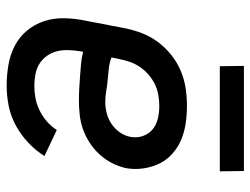

<svg xmlns="http://www.w3.org/2000/svg" viewBox="-110 -648 769 590"><g transform="rotate(90 275.0 -352.5)"><path d="M243 12Q210 12 178.5 6.5Q147 1 120 -13Q93 -27 73.5 -50.5Q54 -74 44.5 -103Q35 -132 35.5 -164.5Q36 -197 43 -230L66 -350Q71 -376 81 -402.5Q91 -429 108 -452Q125 -475 148 -493.5Q171 -512 197.5 -523Q224 -534 251 -538Q278 -542 304 -542Q332 -542 359 -538Q386 -534 409.5 -524Q433 -514 452 -497Q471 -480 482 -457.5Q493 -435 497 -408Q501 -381 496 -354Q491 -332 480.5 -311.5Q470 -291 454 -273.5Q438 -256 418 -243Q398 -230 376.5 -222.5Q355 -215 333 -212.5Q311 -210 289 -210Q270 -210 251 -211Q232 -212 213.5 -213.5Q195 -215 176 -216.5Q157 -218 139 -223L137 -214Q134 -195 133.5 -177Q133 -159 137 -142.5Q141 -126 151 -112Q161 -98 175 -89Q189 -80 207 -76.5Q225 -73 243 -73Q262 -73 281 -76.5Q300 -80 318.5 -89Q337 -98 352.5 -111.5Q368 -125 379 -142L459 -104Q442 -77 417.5 -54Q393 -31 364 -15.5Q335 0 304 6Q273 12 243 12ZM293 -291Q310 -291 327.5 -295.5Q345 -300 360 -310Q375 -320 386 -335.5Q397 -351 400 -368Q404 -388 397.5 -406.5Q391 -425 377 -436.5Q363 -448 344 -452.5Q325 -457 305 -457Q289 -457 271.5 -454Q254 -451 238.5 -443.5Q223 -436 209 -424Q195 -412 185 -397Q175 -382 169.5 -366Q164 -350 161 -334L156 -310Q172 -304 189 -302Q206 -300 224 -298.5Q242 -297 259 -294Q276 -291 293 -291ZM506 -643H183L182 -717H505Z"/></g></svg>

Font: Lode Dark
Style: Bold Italic
Weight: 700
Italic angle: -11°
Monospace: yes
Designer: Belleve Invis
Foundry: Belleve Invis
Version: Version 29.2.0; ttfautohint (v1.8.3)